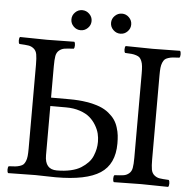

<svg xmlns="http://www.w3.org/2000/svg" viewBox="-55 -855 906 912"><g transform="rotate(5 398.0 -399.0)"><path d="M456.3 -718.3Q441.9 -732.4 441.9 -752Q441.9 -771.5 456.3 -785.6Q470.7 -799.8 490.2 -799.8Q509.8 -799.8 523.9 -785.6Q538.1 -771.5 538.1 -752Q538.1 -732.4 523.9 -718.3Q509.8 -704.1 490.2 -704.1Q470.7 -704.1 456.3 -718.3ZM267.1 -718.3Q252.9 -732.4 252.9 -752Q252.9 -771.5 267.1 -785.6Q281.2 -799.8 300.8 -799.8Q320.3 -799.8 334.7 -785.6Q349.1 -771.5 349.1 -752Q349.1 -732.4 334.7 -718.3Q320.3 -704.1 300.8 -704.1Q281.2 -704.1 267.1 -718.3ZM692.9 -123Q692.9 -91.3 696 -74.2Q699.2 -57.1 710.7 -47.6Q722.2 -38.1 736.1 -35.9Q750 -33.7 779.8 -32.2Q784.2 -27.8 784.2 -15.6Q784.2 -3.4 779.8 1Q680.2 -1 650.9 -1Q618.7 -1 521 1Q516.6 -3.4 516.6 -15.6Q516.6 -27.8 521 -32.2Q550.8 -33.7 564.7 -35.9Q578.6 -38.1 590.1 -47.6Q601.6 -57.1 604.7 -74.2Q607.9 -91.3 607.9 -123V-523.9Q607.9 -545.4 606.4 -559.3Q605 -573.2 600.6 -583.7Q596.2 -594.2 590.8 -599.6Q585.4 -605 574.2 -608.6Q563 -612.3 552 -613.3Q541 -614.3 521 -615.2Q516.6 -619.6 516.6 -631.6Q516.6 -643.6 521 -647.9Q620.6 -646 649.9 -646Q682.1 -646 779.8 -647.9Q784.2 -643.6 784.2 -631.6Q784.2 -619.6 779.8 -615.2Q759.8 -614.3 748.8 -613.3Q737.8 -612.3 726.6 -608.6Q715.3 -605 710 -599.6Q704.6 -594.2 700.2 -583.7Q695.8 -573.2 694.3 -559.3Q692.9 -545.4 692.9 -523.9ZM246.1 -30.8Q282.7 -30.8 312.3 -37.6Q341.8 -44.4 361.1 -56.6Q380.4 -68.8 394.3 -83.5Q408.2 -98.1 415.5 -116.2Q422.9 -134.3 426 -150.1Q429.2 -166 429.2 -183.1Q429.2 -202.6 424.6 -221.9Q419.9 -241.2 407.7 -261.7Q395.5 -282.2 377.7 -297.6Q359.9 -313 330.3 -323Q300.8 -333 264.2 -333H189V-98.1Q189 -30.8 246.1 -30.8ZM104 -122.1V-522.9Q104 -554.7 100.8 -571.8Q97.7 -588.9 86.2 -598.4Q74.7 -607.9 60.8 -610.1Q46.9 -612.3 17.1 -613.8Q12.7 -618.2 12.7 -630.4Q12.7 -642.6 17.1 -647Q116.7 -645 146 -645Q178.2 -645 275.9 -647Q280.3 -642.6 280.3 -630.4Q280.3 -618.2 275.9 -613.8Q246.1 -612.3 232.2 -610.1Q218.3 -607.9 206.8 -598.4Q195.3 -588.9 192.1 -571.8Q189 -554.7 189 -522.9V-373H276.9Q322.8 -373 359.4 -366.9Q396 -360.8 421.4 -351.1Q446.8 -341.3 465.3 -326.2Q483.9 -311 494.6 -295.4Q505.4 -279.8 511.7 -259.5Q518.1 -239.3 520 -221.9Q522 -204.6 522 -183.1Q522 -84.5 455.6 -41.3Q389.2 2 244.1 2Q225.1 2 192.9 1Q160.6 0 147 0Q114.7 0 17.1 2Q12.7 -2.4 12.7 -14.4Q12.7 -26.4 17.1 -30.8Q37.1 -31.7 48.1 -32.7Q59.1 -33.7 70.3 -37.4Q81.5 -41 86.9 -46.4Q92.3 -51.8 96.7 -62.3Q101.1 -72.8 102.5 -86.7Q104 -100.6 104 -122.1Z"/></g></svg>

Font: Linux Libertine G
Style: Regular
Weight: 400
Designer: Philipp H. Poll
Foundry: Philipp H. Poll
Version: Version 4.7.5